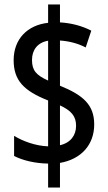

<svg xmlns="http://www.w3.org/2000/svg" viewBox="-20 -780 481 858"><path d="M195 -49V58H248V-52C345 -69 401 -135 401 -224C401 -312 351 -355 248 -397V-599C290 -596 328 -586 363 -568L388 -643C345 -665 298 -677 248 -680V-760H195V-678C103 -668 41 -606 41 -511C41 -421 86 -374 195 -331V-126C139 -128 82 -149 43 -173V-83C82 -63 136 -50 195 -49ZM195 -598V-420C142 -444 123 -465 123 -512C123 -557 148 -590 195 -598ZM248 -131V-309C298 -286 320 -261 320 -218C320 -176 296 -142 248 -131Z"/></svg>

Font: Noto Sans Armenian ExtraCondensed Medium
Style: Regular
Weight: 500
Width: 2
Designer: Monotype Design Team
Foundry: Monotype Imaging Inc.
Version: Version 2.008